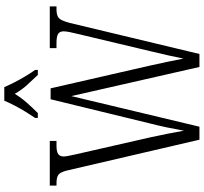

<svg xmlns="http://www.w3.org/2000/svg" viewBox="-48 -924 971 916"><g transform="rotate(-90 438.0 -465.5)"><path d="M83 -632Q75 -664 62.5 -673Q50 -682 21 -682H11V-714H224V-682H203Q172 -682 161 -673.5Q150 -665 150 -648Q150 -639 153 -624.5Q156 -610 160 -591L242 -231Q252 -185 259 -149.5Q266 -114 273 -74Q280 -114 288.5 -154.5Q297 -195 309 -242L423 -710H475L582 -243Q593 -194 601.5 -153.5Q610 -113 617 -76Q630 -143 652 -233L735 -582Q740 -602 743.5 -619.5Q747 -637 747 -648Q747 -666 735 -674Q723 -682 691 -682H667V-714H866V-682H852Q823 -682 810.5 -671Q798 -660 787 -618L639 0H577L438 -611L292 0H230ZM334 -784Q347 -803 363 -829Q379 -855 393 -882Q407 -909 416 -931H481Q490 -909 504 -882Q518 -855 533.5 -829Q549 -803 563 -784V-771H539Q513 -798 490 -823.5Q467 -849 449 -881Q429 -849 406.5 -823.5Q384 -798 357 -771H334Z"/></g></svg>

Font: Noto Serif Tamil Condensed Light
Style: Regular
Weight: 300
Width: 3
Designer: Indian Type Foundry, Tom Grace, and the Monotype Design Team
Foundry: Monotype Imaging Inc.
Version: Version 2.004; ttfautohint (v1.8.4.7-5d5b)